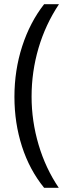

<svg xmlns="http://www.w3.org/2000/svg" viewBox="-20 -740 331 918"><path d="M49 -277Q49 -404 86 -518.5Q123 -633 191 -720H262Q197 -622 164 -509.5Q131 -397 131 -278Q131 -161 164.5 -48Q198 65 261 158H191Q121 72 85 -40Q49 -152 49 -277Z"/></svg>

Font: Noto Sans Thai ExtCond
Style: Regular
Weight: 400
Width: 2
Designer: Monotype Design Team
Foundry: Monotype Imaging Inc.
Version: Version 2.002; ttfautohint (v1.8.4.7-5d5b)